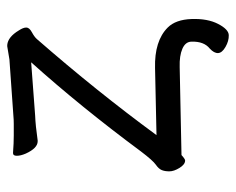

<svg xmlns="http://www.w3.org/2000/svg" viewBox="-81 -440 652 530"><g transform="rotate(-90 245.0 -175.0)"><path d="M137 -69 322 -73Q397 -75 434 -38Q456 -16 457.5 28Q459 72 444 101Q429 130 413 130.5Q397 131 380.5 121.5Q364 112 363.5 101Q363 90 376 78Q396 62 395 28Q395 11 375.5 2.5Q356 -6 325 -5L82 0Q71 10 67 10Q56 10 46.5 -5.5Q37 -21 37 -33.5Q37 -46 40.5 -54.5Q44 -63 55.5 -71Q67 -79 92 -112Q215 -278 338 -415L191 -404Q164 -403 122 -397H120Q101 -397 86 -430Q80 -444 80 -454.5Q80 -465 87 -465H89Q115 -463 136 -463H168Q180 -463 190 -464L346 -475L382 -481H386Q408 -479 426 -449Q434 -437 434 -428.5Q434 -420 421 -413Q408 -406 402 -399Q258 -234 137 -69Z"/></g></svg>

Font: QiushuiShotai Bright
Style: Regular
Weight: 400
Designer: Christian Thalmann (Catharsis Fonts)
Version: Version 1.250;